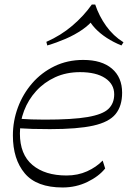

<svg xmlns="http://www.w3.org/2000/svg" viewBox="-20 -821 584 849"><path d="M257 8Q142 8 89.5 -54.5Q37 -117 37 -222Q37 -286 59 -345.5Q81 -405 122 -452.5Q163 -500 220.5 -528Q278 -556 348 -556Q430 -556 475 -517.5Q520 -479 520 -411Q520 -352 491 -316.5Q462 -281 392.5 -265.5Q323 -250 201 -250Q156 -250 123.5 -251Q91 -252 61 -254V-296Q90 -294 119 -293Q148 -292 177 -292Q301 -292 367.5 -303.5Q434 -315 459.5 -339.5Q485 -364 485 -404Q485 -449 445 -475.5Q405 -502 334 -502Q273 -502 224 -479.5Q175 -457 140 -418.5Q105 -380 86.5 -331.5Q68 -283 68 -231Q68 -138 123.5 -91.5Q179 -45 274 -45Q324 -45 365 -63.5Q406 -82 434 -111L445 -76Q417 -41 366.5 -16.5Q316 8 257 8ZM189 -620 185 -636Q249 -664 300 -707.5Q351 -751 386 -801H401Q418 -750 449.5 -706Q481 -662 526 -634L517 -620Q482 -634 452 -653.5Q422 -673 400.5 -696Q379 -719 369 -742H398Q379 -714 345 -690.5Q311 -667 270.5 -649.5Q230 -632 189 -620Z"/></svg>

Font: Savate ExtraLight
Style: Italic
Weight: 200
Italic angle: -11°
Designer: Max Esnée
Foundry: Plomb Type
Version: Version 2.000